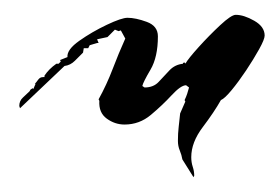

<svg xmlns="http://www.w3.org/2000/svg" viewBox="-20 -180 377 259"><path d="M241 59 226 35Q225 29 222.5 23Q220 17 220 10Q220 0 221 -8.5Q222 -17 223 -27L230 -43L229 -45Q231 -49 232.5 -53.5Q234 -58 235 -62L231 -65Q224 -65 211.5 -51.5Q199 -38 183.5 -25Q168 -12 148 -12Q135 -12 124 -20Q113 -28 114 -44L113 -46Q124 -66 132 -87Q140 -108 149 -128L143 -139L140 -138L135 -140L125 -130L111 -127L113 -122H111L101 -119L99 -115H93L92 -109Q87 -104 81 -98Q75 -92 67 -91L7 -34L6 -37Q6 -44 11 -48.5Q16 -53 20 -57L21 -59L24 -61L25 -60L28 -67H27Q29 -69 31.5 -72.5Q34 -76 38 -76H40Q40 -76 40 -78Q46 -87 56 -94H59L62 -97L61 -99L71 -103Q70 -113 87 -125Q104 -137 124 -146.5Q144 -156 152 -156Q163 -156 178 -150.5Q193 -145 193 -131Q193 -103 183 -86Q173 -69 172 -64L175 -62Q187 -62 194 -69.5Q201 -77 208.5 -85Q216 -93 227 -94Q226 -95 228 -95.5Q230 -96 230 -94Q234 -101 248 -116.5Q262 -132 277 -146Q292 -160 298 -160Q309 -160 323 -152Q337 -144 337 -132Q337 -127 329.5 -113.5Q322 -100 312 -85Q302 -70 292.5 -58.5Q283 -47 278 -45Q269 -29 253.5 -8.5Q238 12 238 32Q238 39 240 45Q242 51 242 57Z"/></svg>

Font: Kolker Brush
Style: Regular
Weight: 400
Designer: Robert E. Leuschke
Foundry: Robert E. Leuschke
Version: Version 1.010; ttfautohint (v1.8.3)